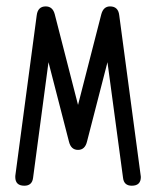

<svg xmlns="http://www.w3.org/2000/svg" viewBox="-20 -591 496 611"><path d="M428.2 -27.8Q428.2 0 399.4 0Q374.5 0 371.6 -24.7L322 -393.1L256.6 -139.4Q250 -114 228.3 -114Q206.3 -114 199.7 -139.4L134.3 -393.1L85.2 -24.7Q82 0 57.4 0Q28.6 0 28.6 -27.8Q28.6 -30 28.8 -32.2L96.9 -542.7Q100.6 -570.6 125.5 -570.6Q147.5 -570.6 154.1 -546.1L228.3 -257.1L302.5 -546.1Q309.3 -570.6 330.1 -570.6Q356.2 -570.6 359.4 -542.7L427.7 -32.2Q428.2 -30 428.2 -27.8Z"/></svg>

Font: EnergyBar
Style: Regular
Weight: 400
Italic angle: -10°
Version: 1.0 2000-03-28